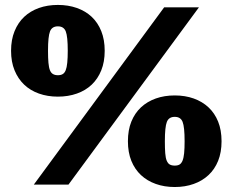

<svg xmlns="http://www.w3.org/2000/svg" viewBox="-20 -749 944 779"><path d="M646 -719.2H787.1L257.8 0H117.2ZM24.9 -543Q24.9 -587.9 39.1 -622.6Q53.2 -657.2 78.1 -680.7Q103 -704.1 137.9 -716.6Q172.9 -729 214.8 -729Q256.8 -729 292 -716.6Q327.1 -704.1 352.1 -680.7Q377 -657.2 390.9 -622.6Q404.8 -587.9 404.8 -543Q404.8 -498 390.9 -463.6Q377 -429.2 352.1 -405.5Q327.1 -381.8 292 -369.4Q256.8 -356.9 214.8 -356.9Q172.9 -356.9 137.9 -369.4Q103 -381.8 78.1 -405.5Q53.2 -429.2 39.1 -463.6Q24.9 -498 24.9 -543ZM174.8 -543Q174.8 -514.2 176.5 -494.6Q178.2 -475.1 182.6 -464.1Q187 -453.1 195.1 -448.5Q203.1 -443.8 214.8 -443.8Q227.1 -443.8 234.6 -448.5Q242.2 -453.1 246.6 -464.1Q251 -475.1 252.9 -494.6Q254.9 -514.2 254.9 -543Q254.9 -601.1 246.8 -621.6Q238.8 -642.1 214.8 -642.1Q190.9 -642.1 182.9 -621.6Q174.8 -601.1 174.8 -543ZM499 -175.8Q499 -221.2 512.9 -255.6Q526.9 -290 552 -313.5Q577.1 -336.9 612.1 -349.4Q647 -361.8 689 -361.8Q731 -361.8 765.9 -349.4Q800.8 -336.9 825.9 -313.5Q851.1 -290 865 -255.6Q878.9 -221.2 878.9 -175.8Q878.9 -130.9 865 -96.4Q851.1 -62 825.9 -38.6Q800.8 -15.1 765.9 -2.7Q731 9.8 689 9.8Q647 9.8 612.1 -2.7Q577.1 -15.1 552 -38.6Q526.9 -62 512.9 -96.4Q499 -130.9 499 -175.8ZM648.9 -175.8Q648.9 -147 650.4 -127.4Q651.9 -107.9 656.5 -96.9Q661.1 -85.9 668.9 -81.5Q676.8 -77.1 689 -77.1Q701.2 -77.1 708.5 -81.5Q715.8 -85.9 720.5 -96.9Q725.1 -107.9 727.1 -127.4Q729 -147 729 -175.8Q729 -233.9 720.9 -254.4Q712.9 -274.9 689 -274.9Q665 -274.9 657 -254.4Q648.9 -233.9 648.9 -175.8Z"/></svg>

Font: Ultra
Style: Regular
Weight: 400
Designer: Astigmatic (AOETI)
Foundry: Astigmatic (AOETI)
Version: Version 1.000